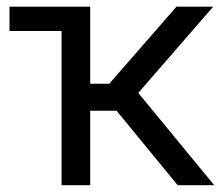

<svg xmlns="http://www.w3.org/2000/svg" viewBox="-20 -542 648 562"><path d="M7.8 -451.2V-522.5H206.1V-451.2ZM160.2 0V-522.5H244.1V-296.9H299.8L496.6 -522.5H604L384.8 -270L606.9 0H500L321.3 -217.8H244.1V0Z"/></svg>

Font: Inter 28pt
Style: Regular
Weight: 400
Designer: Rasmus Andersson
Foundry: rsms
Version: Version 4.001;git-66647c0bb